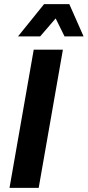

<svg xmlns="http://www.w3.org/2000/svg" viewBox="-20 -908 424 928"><path d="M26 0 143 -668H284L167 0ZM292 -732 249 -819 174 -732H67L193 -888H315L384 -732Z"/></svg>

Font: Celebes
Style: Bold Italic
Weight: 700
Italic angle: -10°
Designer: Anugrah Pasau
Foundry: Lafontype
Version: Version 1.000; ttfautohint (v1.8.4)